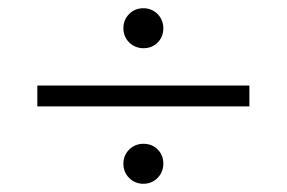

<svg xmlns="http://www.w3.org/2000/svg" viewBox="-20 -574 690 462"><path d="M69.8 -317.9V-368.2H580.1V-317.9ZM276.9 -180.2Q276.9 -190.4 280.5 -199Q284.2 -207.5 290.8 -214.1Q297.4 -220.7 306.2 -224.4Q314.9 -228 325.2 -228Q345.7 -228 359.4 -214.4Q373 -200.7 373 -180.2Q373 -169.9 369.4 -161.1Q365.7 -152.3 359.1 -145.8Q352.5 -139.2 344 -135.5Q335.4 -131.8 325.2 -131.8Q304.7 -131.8 290.8 -145.8Q276.9 -159.7 276.9 -180.2ZM276.9 -505.9Q276.9 -526.4 290.8 -540.3Q304.7 -554.2 325.2 -554.2Q335.4 -554.2 344 -550.5Q352.5 -546.9 359.1 -540.3Q365.7 -533.7 369.4 -524.9Q373 -516.1 373 -505.9Q373 -485.4 359.4 -471.7Q345.7 -458 325.2 -458Q314.9 -458 306.2 -461.7Q297.4 -465.3 290.8 -471.9Q284.2 -478.5 280.5 -487.1Q276.9 -495.6 276.9 -505.9Z"/></svg>

Font: Marcellus
Style: Regular
Weight: 400
Designer: Astigmatic (AOETI)
Foundry: Astigmatic (AOETI)
Version: Version 1.000